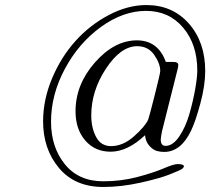

<svg xmlns="http://www.w3.org/2000/svg" viewBox="-20 -726 829 757"><path d="M149.9 -248Q149.9 -333 185.5 -417.5Q221.2 -502 278.1 -564.9Q335 -627.9 409.4 -667Q483.9 -706.1 557.1 -706.1Q660.2 -706.1 724.6 -633.1Q789.1 -560.1 789.1 -445.8Q789.1 -389.6 770 -318.4Q751 -247.1 732.9 -210Q692.9 -127 627 -127Q611.8 -127 597.9 -130.9Q584 -134.8 569.1 -150.9Q554.2 -167 551.8 -192.9Q482.9 -127.9 416 -127.9Q354 -127.9 315.9 -172.4Q277.8 -216.8 277.8 -287.1Q277.8 -393.1 354.5 -480Q431.2 -566.9 520 -566.9Q603 -566.9 633.8 -481.9H654.8Q666 -481.9 670.4 -481.4Q674.8 -481 679 -478Q683.1 -475.1 683.1 -469.2Q683.1 -467.3 681.2 -457L619.1 -210Q614.3 -187 613.8 -175.8Q613.8 -150.9 632.8 -150.9Q661.6 -150.9 686.8 -188Q711.9 -225.1 726.6 -276.1Q741.2 -327.1 749.5 -374Q757.8 -420.9 757.8 -448.2Q757.8 -551.3 701.9 -617.2Q646 -683.1 555.9 -683.1Q465.8 -683.1 378.4 -620.1Q291 -557.1 236.1 -455.1Q181.2 -353 181.2 -246.1Q181.2 -146 235.6 -78.6Q290 -11.2 387.2 -11.2Q458 -11.2 521.5 -28.1Q585 -44.9 625 -62Q665 -79.1 680.2 -79.1Q705.1 -79.1 705.1 -69.8Q705.1 -66.9 699.2 -61Q691.4 -55.2 651.1 -39.1Q610.8 -22.9 534.4 -5.9Q458 11.2 387.2 11.2Q275.4 11.2 212.6 -63.5Q149.9 -138.2 149.9 -248ZM339.8 -271Q339.8 -222.2 358.9 -186Q377.9 -149.9 418 -149.9Q464.8 -149.9 508.3 -188.5Q551.8 -227.1 564 -253.9Q566.9 -259.8 589.4 -348.4Q611.8 -437 611.8 -445.8Q611.8 -475.6 587.9 -509.8Q564 -543.9 521 -543.9Q456.1 -543.9 397.9 -455.6Q339.8 -367.2 339.8 -271Z"/></svg>

Font: CMU Classical Serif
Style: Italic
Weight: 500
Italic angle: -14.04°
Version: Version 0.7.0